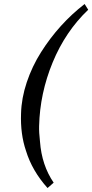

<svg xmlns="http://www.w3.org/2000/svg" viewBox="-20 -736 464 966"><path d="M85.9 -165Q87.9 -242.2 114.7 -322.3Q141.6 -402.3 186.3 -473.1Q231 -543.9 286.6 -605.5Q342.3 -667 405.8 -715.8L423.8 -687Q309.1 -577.6 244.9 -421.9Q180.7 -266.1 176.8 -102.1Q175.8 -70.8 181.2 -23.9Q189.9 95.2 250 183.1L219.2 210Q141.6 123.5 110.8 22.9Q82 -61.5 85.9 -165Z"/></svg>

Font: Common Serif SemiBold
Style: Italic
Weight: 600
Italic angle: -12°
Designer: Philipp H. Poll, Khaled Hosny
Foundry: Stefan Peev, Context Ltd.
Version: Version 1.026